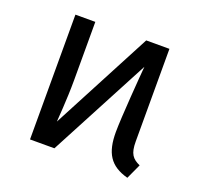

<svg xmlns="http://www.w3.org/2000/svg" viewBox="-100 -639 799 762"><g transform="rotate(20 300.0 -258.0)"><path d="M492 -136V-527H394L171 -103C171 -110 179 -198 179 -280V-527H95V0H198L423 -426C420 -393 405 -204 405 -144C405 -57 432 -10 510 11L539 -52C506 -67 492 -84 492 -136Z"/></g></svg>

Font: FiraMono Nerd Font
Style: Regular
Weight: 400
Designer: Carrois Corporate & Edenspiekermann AG
Foundry: Carrois Corporate GbR & Edenspiekermann AG
Version: Version 003.206;Nerd Fonts 3.3.0